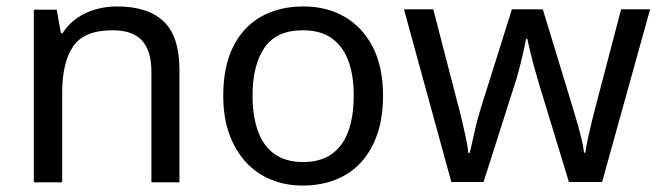

<svg xmlns="http://www.w3.org/2000/svg" viewBox="-20 -566 2049 596"><path d="M343 -546Q439 -546 488 -499.5Q537 -453 537 -349V0H450V-343Q450 -408 421 -440Q392 -472 330 -472Q241 -472 207 -422Q173 -372 173 -278V0H85V-536H156L169 -463H174Q192 -491 218.5 -509.5Q245 -528 277 -537Q309 -546 343 -546Z M1169 -269Q1169 -202 1151.5 -150.5Q1134 -99 1101.5 -63Q1069 -27 1022.5 -8.5Q976 10 919 10Q866 10 821 -8.5Q776 -27 743 -63Q710 -99 691.5 -150.5Q673 -202 673 -269Q673 -358 703 -419.5Q733 -481 789 -513.5Q845 -546 922 -546Q995 -546 1050.5 -513.5Q1106 -481 1137.5 -419.5Q1169 -358 1169 -269ZM764 -269Q764 -206 780.5 -159.5Q797 -113 832 -88Q867 -63 921 -63Q975 -63 1010 -88Q1045 -113 1061.5 -159.5Q1078 -206 1078 -269Q1078 -333 1061 -378Q1044 -423 1009.5 -447.5Q975 -472 920 -472Q838 -472 801 -418Q764 -364 764 -269Z M1654 -303Q1648 -324 1642 -344.5Q1636 -365 1631.5 -383.5Q1627 -402 1623 -418Q1619 -434 1617 -445H1613Q1611 -434 1607.5 -418Q1604 -402 1599.5 -383Q1595 -364 1589.5 -343.5Q1584 -323 1577 -302L1481 -1H1381L1234 -537H1325L1399 -251Q1407 -222 1414 -192.5Q1421 -163 1426.5 -136.5Q1432 -110 1434 -91H1438Q1441 -103 1445 -121Q1449 -139 1453.5 -159Q1458 -179 1463.5 -199Q1469 -219 1474 -235L1569 -537H1665L1757 -235Q1764 -212 1771.5 -186Q1779 -160 1785 -135.5Q1791 -111 1793 -92H1797Q1799 -109 1804.5 -134.5Q1810 -160 1817.5 -190.5Q1825 -221 1833 -251L1908 -537H1998L1849 -1H1746Z"/></svg>

Font: Noto Sans Gujarati
Style: Regular
Weight: 400
Designer: Jelle Bosma - Monotype Design Team, Universal Thirst
Foundry: Monotype Imaging Inc.
Version: Version 2.102